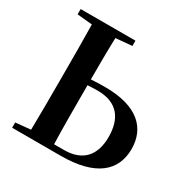

<svg xmlns="http://www.w3.org/2000/svg" viewBox="-167 -889 1017 1038"><g transform="rotate(30 341.5 -370.5)"><path d="M44 0H348C564 0 661 -86 661 -223C661 -350 576 -442 370 -442C337 -442 308 -441 282 -439C282 -516 282 -607 285 -699L386 -708V-741H44V-708L138 -699C140 -599 140 -497 140 -394V-346C140 -245 140 -143 138 -42L44 -33ZM282 -403C303 -404 323 -405 345 -405C468 -405 521 -332 521 -217C521 -100 461 -36 347 -36H285C282 -138 282 -241 282 -346Z"/></g></svg>

Font: Source Han Serif CN
Style: Bold
Weight: 700
Designer: Ryoko NISHIZUKA 西塚涼子 (kana & ideographs); Frank Grießhammer (Latin, Greek & Cyrillic); Wenlong ZHANG 张文龙 (bopomofo); San
Foundry: Adobe
Version: Version 2.003;hotconv 1.1.1;makeotfexe 2.6.0